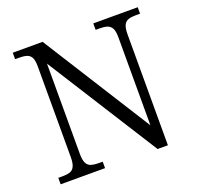

<svg xmlns="http://www.w3.org/2000/svg" viewBox="-125 -847 1002 979"><g transform="rotate(-20 376.0 -357.0)"><path d="M42 0V-35H65Q89 -35 105 -40Q121 -45 129.5 -62Q138 -79 138 -112V-605Q138 -638 129.5 -653.5Q121 -669 104.5 -674Q88 -679 65 -679H42V-714H204L575 -126V-605Q575 -638 566 -653.5Q557 -669 541 -674Q525 -679 502 -679H479V-714H720V-679H697Q674 -679 657.5 -674Q641 -669 632.5 -652.5Q624 -636 624 -602V0H568L187 -602V-112Q187 -79 195.5 -62Q204 -45 221 -40Q238 -35 261 -35H283V0Z"/></g></svg>

Font: Noto Serif Tibetan Light
Style: Regular
Weight: 300
Version: Version 2.103